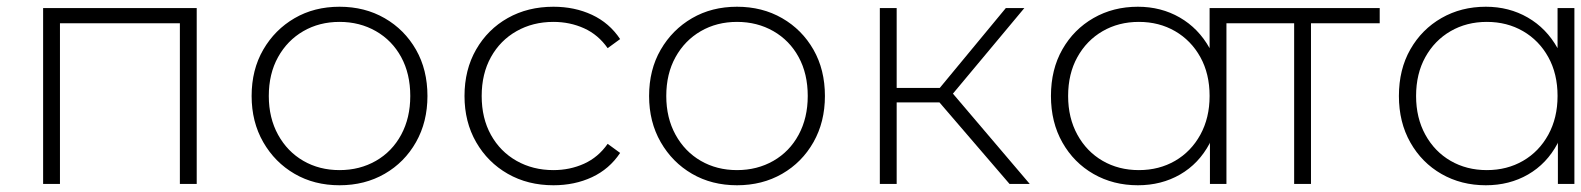

<svg xmlns="http://www.w3.org/2000/svg" viewBox="-20 -546 4694 570"><path d="M108 0V-522H564V0H514V-477H158V0Z M988 4Q913 4 854.5 -30Q796 -64 761.5 -124Q727 -184 727 -261Q727 -339 761.5 -398.5Q796 -458 854.5 -492Q913 -526 988 -526Q1063 -526 1122 -492Q1181 -458 1215 -398.5Q1249 -339 1249 -261Q1249 -184 1215 -124Q1181 -64 1122 -30Q1063 4 988 4ZM988 -41Q1048 -41 1096 -68.5Q1144 -96 1171 -146Q1198 -196 1198 -261Q1198 -327 1171 -376.5Q1144 -426 1096 -453.5Q1048 -481 988 -481Q928 -481 880.5 -453.5Q833 -426 805.5 -376.5Q778 -327 778 -261Q778 -196 805.5 -146Q833 -96 880.5 -68.5Q928 -41 988 -41Z M1623 4Q1547 4 1487.5 -30Q1428 -64 1393.5 -124Q1359 -184 1359 -261Q1359 -339 1393.5 -399Q1428 -459 1487.5 -492.5Q1547 -526 1623 -526Q1686 -526 1737.5 -502Q1789 -478 1821 -430L1784 -403Q1756 -443 1714 -462Q1672 -481 1623 -481Q1562 -481 1513.5 -453.5Q1465 -426 1437.5 -376.5Q1410 -327 1410 -261Q1410 -195 1437.5 -145.5Q1465 -96 1513.5 -68.5Q1562 -41 1623 -41Q1672 -41 1714 -60Q1756 -79 1784 -119L1821 -92Q1789 -44 1737.5 -20Q1686 4 1623 4Z M2168 4Q2093 4 2034.5 -30Q1976 -64 1941.5 -124Q1907 -184 1907 -261Q1907 -339 1941.5 -398.5Q1976 -458 2034.5 -492Q2093 -526 2168 -526Q2243 -526 2302 -492Q2361 -458 2395 -398.5Q2429 -339 2429 -261Q2429 -184 2395 -124Q2361 -64 2302 -30Q2243 4 2168 4ZM2168 -41Q2228 -41 2276 -68.5Q2324 -96 2351 -146Q2378 -196 2378 -261Q2378 -327 2351 -376.5Q2324 -426 2276 -453.5Q2228 -481 2168 -481Q2108 -481 2060.5 -453.5Q2013 -426 1985.5 -376.5Q1958 -327 1958 -261Q1958 -196 1985.5 -146Q2013 -96 2060.5 -68.5Q2108 -41 2168 -41Z M2770 -285 2966 -522H3021L2809 -268L3037 0H2977L2769 -242H2642V0H2592V-522H2642V-285Z M3358 4Q3285 4 3226.5 -29.5Q3168 -63 3134 -123Q3100 -183 3100 -261Q3100 -340 3134 -399.5Q3168 -459 3226.5 -492.5Q3285 -526 3358 -526Q3427 -526 3482.5 -494Q3538 -462 3571 -403Q3571 -403 3571 -402V-522H3621V0H3572V-123Q3572 -122 3571 -120Q3539 -60 3483.5 -28Q3428 4 3358 4ZM3361 -41Q3421 -41 3468.5 -68.5Q3516 -96 3543.5 -146Q3571 -196 3571 -261Q3571 -327 3543.5 -376.5Q3516 -426 3468.5 -453.5Q3421 -481 3361 -481Q3301 -481 3253.5 -453.5Q3206 -426 3178.5 -376.5Q3151 -327 3151 -261Q3151 -196 3178.5 -146Q3206 -96 3253.5 -68.5Q3301 -41 3361 -41Z M3822 0V-477H3618V-522H4076V-477H3872V0Z M4391 4Q4318 4 4259.5 -29.5Q4201 -63 4167 -123Q4133 -183 4133 -261Q4133 -340 4167 -399.5Q4201 -459 4259.5 -492.5Q4318 -526 4391 -526Q4460 -526 4515.5 -494Q4571 -462 4604 -403Q4604 -403 4604 -402V-522H4654V0H4605V-123Q4605 -122 4604 -120Q4572 -60 4516.5 -28Q4461 4 4391 4ZM4394 -41Q4454 -41 4501.5 -68.5Q4549 -96 4576.5 -146Q4604 -196 4604 -261Q4604 -327 4576.5 -376.5Q4549 -426 4501.5 -453.5Q4454 -481 4394 -481Q4334 -481 4286.5 -453.5Q4239 -426 4211.5 -376.5Q4184 -327 4184 -261Q4184 -196 4211.5 -146Q4239 -96 4286.5 -68.5Q4334 -41 4394 -41Z"/></svg>

Font: Montserrat Z Light
Style: Regular
Weight: 300
Designer: Julieta Ulanovsky
Foundry: Julieta Ulanovsky
Version: Version 8.000